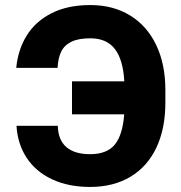

<svg xmlns="http://www.w3.org/2000/svg" viewBox="-20 -737 725 767"><path d="M339.8 -121.1Q407.7 -121.1 439 -159.9Q470.2 -198.7 476.1 -280.3H267.6V-412.1H476.6Q471.7 -499 438.7 -541.5Q405.8 -584 340.8 -584Q293 -584 264.9 -570.1Q236.8 -556.2 224.4 -530.5Q211.9 -504.9 210 -465.8H44.9Q51.8 -538.6 86.7 -595Q121.6 -651.4 185.8 -684.1Q250 -716.8 340.8 -716.8Q431.6 -716.8 499.3 -675.5Q566.9 -634.3 603.8 -557.6Q640.6 -481 640.6 -377.9V-327.1Q640.6 -223.1 604.7 -147.2Q568.8 -71.3 501 -30.8Q433.1 9.8 339.8 9.8Q253.4 9.8 188.5 -20.5Q123.5 -50.8 86.9 -106Q50.3 -161.1 45.9 -234.4H210.9Q212.4 -177.7 245.1 -149.4Q277.8 -121.1 339.8 -121.1Z"/></svg>

Font: Pretendard JP ExtraBold
Style: Regular
Weight: 800
Designer: Base glyphs from Inter by Rasmus Andersson; Hangeul glyphs from Noto Sans CJK(Source Han Sans) by Jang Soo-young and Kan
Foundry: Kil Hyung-jin
Version: Version 1.309